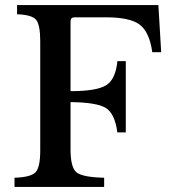

<svg xmlns="http://www.w3.org/2000/svg" viewBox="-20 -734 674 754"><path d="M257 -148V-333Q360 -332 395.5 -310Q431 -288 441 -214H474V-494H441Q434 -422 396.5 -399Q359 -376 257 -376V-650Q257 -666 273 -666H396Q491 -666 529 -637Q567 -608 578 -529H613L602 -714H47V-678Q105 -676 121.5 -656.5Q138 -637 138 -572V-142Q138 -77 119.5 -57.5Q101 -38 37 -36V0H389V-36Q303 -38 280 -57.5Q257 -77 257 -148Z"/></svg>

Font: Kolar Light
Style: Regular
Weight: 300
Designer: Ramakrishna Saiteja (Kannada); Shiva Nallaperumal (Latin)
Foundry: Indian Type Foundry
Version: Version 1.001;PS 1.0;hotconv 1.0.88;makeotf.lib2.5.647800